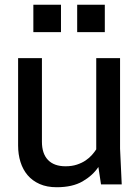

<svg xmlns="http://www.w3.org/2000/svg" viewBox="-20 -774 585 806"><path d="M156 -530V-179Q156 -129 181.5 -102.5Q207 -76 255 -76Q282 -76 303 -83Q324 -90 339.5 -100.5Q355 -111 366 -123.5Q377 -136 384 -147V-530H484V-150L491 0H404L393 -73Q369 -37 326.5 -12.5Q284 12 218 12Q177 12 146.5 -1.5Q116 -15 96 -38.5Q76 -62 66 -94Q56 -126 56 -163V-530ZM420 -639H304V-754H420ZM236 -639H120V-754H236Z"/></svg>

Font: Cooper Hewitt
Style: Regular
Weight: 707
Designer: Village Type and Design LLC
Foundry: Cooper Hewitt Smithsonian Design Museum
Version: 1.000